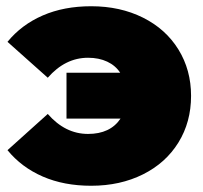

<svg xmlns="http://www.w3.org/2000/svg" viewBox="-20 -581 650 615"><path d="M438 -524.5C389.3 -548.8 334 -561 272 -561C214 -561 162.3 -551.2 117 -531.5C71.7 -511.8 34 -483.7 4 -447L133 -332C170.3 -374.7 213.3 -396 262 -396C285.3 -396 305.8 -391.8 323.5 -383.5C341.2 -375.2 355 -363.3 365 -348H193V-201H366C344 -168.3 309.3 -152 262 -152C213.3 -152 170.3 -173.3 133 -216L4 -100C34 -63.3 71.7 -35.2 117 -15.5C162.3 4.2 214 14 272 14C334 14 389.3 1.8 438 -22.5C486.7 -46.8 524.5 -80.8 551.5 -124.5C578.5 -168.2 592 -218 592 -274C592 -329.3 578.5 -378.8 551.5 -422.5C524.5 -466.2 486.7 -500.2 438 -524.5Z"/></svg>

Font: Montserrat Custom Black
Style: Regular
Weight: 900
Designer: Julieta Ulanovsky
Foundry: Julieta Ulanovsky
Version: Version 7.200